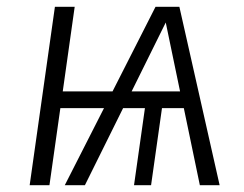

<svg xmlns="http://www.w3.org/2000/svg" viewBox="-20 -543 716 563"><path d="M519 -226H455L423 0H373L405 -226H341L229 0H170L285 -226H157L125 0H67L141 -523H199L164 -275H310L436 -523H506L624 0H566ZM508 -275 466 -477 366 -275Z"/></svg>

Font: FiraGO Light
Style: Italic
Weight: 300
Italic angle: -8°
Designer: bBox Type GmbH
Foundry: bBox Type GmbH
Version: Version 1.001